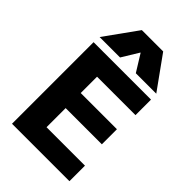

<svg xmlns="http://www.w3.org/2000/svg" viewBox="-288 -1107 1215 1215"><g transform="rotate(45 319.0 -500.0)"><path d="M68 0V-730H582V-591H238V-445H562V-310H238V-139H582V0ZM72 -780 230 -1000H421L579 -780H396L326 -893H324L255 -780Z"/></g></svg>

Font: M PLUS 2 Thin ExtraBold
Style: Regular
Weight: 800
Version: Version 1.001